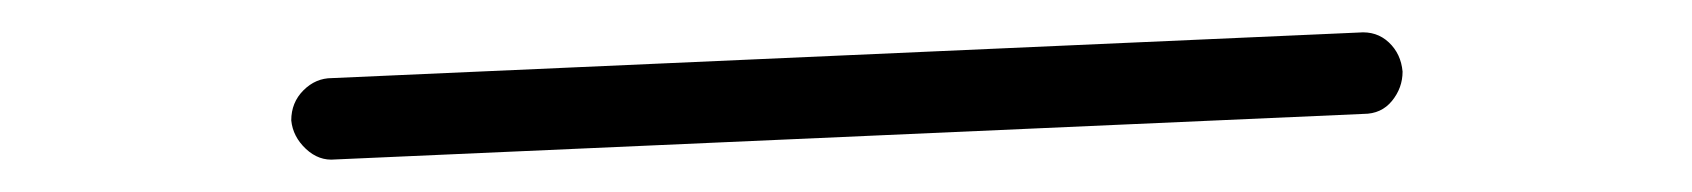

<svg xmlns="http://www.w3.org/2000/svg" viewBox="-20 -439 1040 118"><path d="M186 -341Q176 -340 168 -347.5Q160 -355 159 -365Q159 -376 166.5 -383.5Q174 -391 184 -391L815 -419Q826 -420 833.5 -413Q841 -406 842 -395Q842 -385 835.5 -377Q829 -369 818 -369Z"/></svg>

Font: Kurewa Gothic CJK TC Regular
Style: Regular
Weight: 400
Designer: Max Yao
Foundry: Max-Everyday
Version: Version 1.071; ttfautohint (v1.8.3)